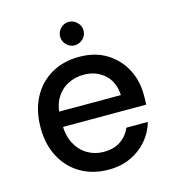

<svg xmlns="http://www.w3.org/2000/svg" viewBox="-104 -765 787 864"><g transform="rotate(-15 289.5 -332.5)"><path d="M297 12Q224 12 168 -20.5Q112 -53 80.5 -112Q49 -171 49 -249Q49 -328 80 -387.5Q111 -447 167.5 -480Q224 -513 298 -513Q372 -513 425 -480.5Q478 -448 507 -394Q536 -340 536 -274Q536 -264 536 -252.5Q536 -241 535 -227H122V-298H436Q433 -360 394 -395Q355 -430 297 -430Q257 -430 222.5 -412Q188 -394 167.5 -358.5Q147 -323 147 -270V-241Q147 -186 167.5 -148Q188 -110 222 -90.5Q256 -71 296 -71Q344 -71 375.5 -92.5Q407 -114 422 -150H522Q509 -104 478 -67.5Q447 -31 401.5 -9.5Q356 12 297 12ZM294 -568Q272 -568 256 -584Q240 -600 240 -622Q240 -645 256 -661Q272 -677 294 -677Q316 -677 332.5 -661Q349 -645 349 -622Q349 -600 332.5 -584Q316 -568 294 -568Z"/></g></svg>

Font: DM Sans 17pt Medium
Style: Regular
Weight: 500
Version: Version 4.004;gftools[0.9.30]